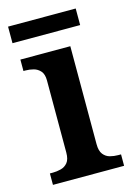

<svg xmlns="http://www.w3.org/2000/svg" viewBox="-107 -738 554 795"><g transform="rotate(-15 170.0 -340.5)"><path d="M19 0V-49H32Q49 -49 66.5 -53.5Q84 -58 95.5 -72Q107 -86 107 -115V-424Q107 -451 95 -464.5Q83 -478 66 -482.5Q49 -487 32 -487H23V-536H237V-116Q237 -87 248.5 -72.5Q260 -58 277 -53.5Q294 -49 312 -49H324V0ZM9 -610V-681H299V-610Z"/></g></svg>

Font: Noto Serif Toto SemiBold
Style: Regular
Weight: 600
Designer: Monotype Design Team
Foundry: Monotype Imaging Inc.
Version: Version 2.001; ttfautohint (v1.8.4.7-5d5b)